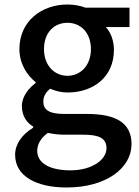

<svg xmlns="http://www.w3.org/2000/svg" viewBox="-20 -584 618 851"><path d="M275 247C451 247 563 161 563 55C563 -39 495 -79 365 -79H264C194 -79 172 -100 172 -133C172 -159 184 -175 202 -191C226 -180 254 -174 279 -174C394 -174 485 -243 485 -363C485 -405 470 -442 449 -464H554V-550H359C338 -558 310 -564 279 -564C165 -564 66 -491 66 -366C66 -301 101 -249 138 -220V-216C108 -194 77 -157 77 -114C77 -69 99 -40 127 -23V-18C76 13 47 56 47 102C47 198 143 247 275 247ZM279 -248C222 -248 175 -293 175 -366C175 -441 221 -483 279 -483C337 -483 383 -440 383 -366C383 -293 336 -248 279 -248ZM292 171C201 171 145 139 145 85C145 57 159 29 192 5C215 10 240 13 266 13H349C416 13 452 27 452 73C452 124 388 171 292 171Z"/></svg>

Font: Noto Sans Japanese Medium
Style: Regular
Weight: 500
Designer: Ryoko NISHIZUKA (kana & ideographs); Paul D. Hunt (Latin, Greek & Cyrillic); Wenlong ZHANG (bopomofo); Sandoll Communica
Foundry: Adobe Systems Incorporated
Version: Version 1.000;PS 1;hotconv 1.0.78;makeotf.lib2.5.61930